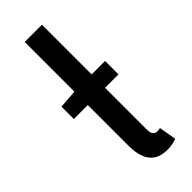

<svg xmlns="http://www.w3.org/2000/svg" viewBox="-238 -739 779 779"><g transform="rotate(-45 151.5 -349.5)"><path d="M22 -347V-418L103 -424H278V-347ZM202 10Q166 10 144 -5Q122 -20 112 -47.5Q102 -75 102 -114V-709H201V-108Q201 -87 208.5 -79.5Q216 -72 226 -72Q230 -72 233.5 -72.5Q237 -73 243 -74L256 0Q247 4 233.5 7Q220 10 202 10Z"/></g></svg>

Font: Source Sans 3 ExtraLight Medium
Style: Regular
Weight: 500
Version: Version 3.052;hotconv 1.1.0;makeotfexe 2.6.0